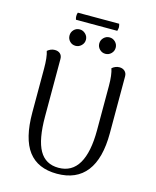

<svg xmlns="http://www.w3.org/2000/svg" viewBox="-138 -1047 935 1153"><g transform="rotate(15 329.0 -470.5)"><path d="M573 -305Q573 -147 511 -67Q449 13 328 13Q209 13 150 -64.5Q91 -142 91 -305V-577Q91 -649 79 -684Q100 -702 125 -702Q146 -702 158.5 -690.5Q171 -679 171 -658V-302Q171 -158 209 -91Q247 -24 328 -24Q411 -24 452.5 -94.5Q494 -165 494 -302V-577Q494 -646 481 -684Q502 -702 527 -702Q547 -702 560 -690Q573 -678 573 -658ZM187 -809Q187 -830 201.5 -845Q216 -860 238 -860Q258 -860 273.5 -845Q289 -830 289 -809Q289 -788 273.5 -773Q258 -758 238 -758Q216 -758 201.5 -773Q187 -788 187 -809ZM372 -809Q372 -830 387 -845Q402 -860 423 -860Q444 -860 459 -845Q474 -830 474 -809Q474 -788 459 -773Q444 -758 423 -758Q402 -758 387 -773Q372 -788 372 -809ZM457 -954Q461 -940 461 -932Q461 -926 457 -910H200Q196 -921 196 -932Q196 -945 200 -954Z"/></g></svg>

Font: Arima Madurai
Style: Regular
Weight: 400
Designer: Joana Correia and Natanael Gama
Foundry: NDISCOVER
Version: Version 1.019